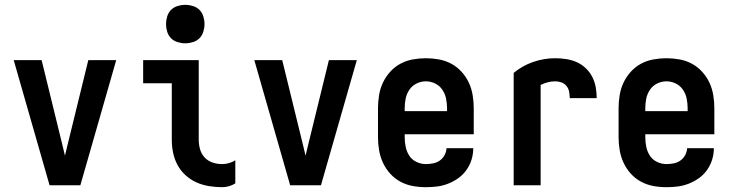

<svg xmlns="http://www.w3.org/2000/svg" viewBox="-20 -770 3040 798"><path d="M186 0 37 -520H153L238 -173Q241 -161 244 -148Q247 -135 250 -123Q253 -135 256 -148Q259 -161 262 -173L347 -520H463L314 0Z M903 8Q876 8 848.5 3.5Q821 -1 796.5 -12Q772 -23 751.5 -41.5Q731 -60 718 -84Q705 -108 699.5 -135Q694 -162 694 -189V-424H575V-520H806V-189Q806 -169 811.5 -149.5Q817 -130 830.5 -115.5Q844 -101 863.5 -94.5Q883 -88 903 -88Q917 -88 931.5 -92Q946 -96 958 -104V-8Q946 0 931.5 4Q917 8 903 8ZM750 -590Q734 -590 718 -595Q702 -600 691 -611Q680 -622 675 -638Q670 -654 670 -670Q670 -686 675 -702Q680 -718 691 -729Q702 -740 718 -745Q734 -750 750 -750Q766 -750 782 -745Q798 -740 809 -729Q820 -718 825 -702Q830 -686 830 -670Q830 -654 825 -638Q820 -622 809 -611Q798 -600 782 -595Q766 -590 750 -590Z M1186 0 1037 -520H1153L1238 -173Q1241 -161 1244 -148Q1247 -135 1250 -123Q1253 -135 1256 -148Q1259 -161 1262 -173L1347 -520H1463L1314 0Z M1750 8Q1722 8 1695 3Q1668 -2 1644 -15Q1620 -28 1601.5 -48.5Q1583 -69 1571.5 -94Q1560 -119 1555.5 -146Q1551 -173 1551 -200V-320Q1551 -347 1555.5 -374.5Q1560 -402 1571.5 -426.5Q1583 -451 1601.5 -471.5Q1620 -492 1644 -505Q1668 -518 1695.5 -523Q1723 -528 1750 -528Q1777 -528 1804.5 -523Q1832 -518 1856 -505Q1880 -492 1898.5 -471.5Q1917 -451 1928.5 -426.5Q1940 -402 1944.5 -374.5Q1949 -347 1949 -320V-212H1662V-200Q1662 -180 1666 -160Q1670 -140 1681 -123Q1692 -106 1711 -97Q1730 -88 1750 -88Q1765 -88 1780 -91Q1795 -94 1807.5 -102.5Q1820 -111 1827.5 -125Q1835 -139 1836 -154H1947Q1947 -130 1940 -107Q1933 -84 1919 -64Q1905 -44 1885.5 -30Q1866 -16 1843.5 -7Q1821 2 1797.5 5Q1774 8 1750 8ZM1662 -308H1838V-320Q1838 -340 1834 -360Q1830 -380 1818.5 -397Q1807 -414 1788.5 -423Q1770 -432 1750 -432Q1730 -432 1711.5 -423Q1693 -414 1681.5 -397Q1670 -380 1666 -360Q1662 -340 1662 -320Z M2115 0V-467Q2151 -497 2196 -512.5Q2241 -528 2287 -528Q2310 -528 2333 -524.5Q2356 -521 2376.5 -512Q2397 -503 2414 -487Q2431 -471 2441.5 -450.5Q2452 -430 2456 -407.5Q2460 -385 2460 -362H2348Q2348 -375 2345.5 -388.5Q2343 -402 2334.5 -412.5Q2326 -423 2313.5 -427.5Q2301 -432 2288 -432Q2272 -432 2256.5 -428Q2241 -424 2227 -417V0Z M2750 8Q2722 8 2695 3Q2668 -2 2644 -15Q2620 -28 2601.5 -48.5Q2583 -69 2571.5 -94Q2560 -119 2555.5 -146Q2551 -173 2551 -200V-320Q2551 -347 2555.5 -374.5Q2560 -402 2571.5 -426.5Q2583 -451 2601.5 -471.5Q2620 -492 2644 -505Q2668 -518 2695.5 -523Q2723 -528 2750 -528Q2777 -528 2804.5 -523Q2832 -518 2856 -505Q2880 -492 2898.5 -471.5Q2917 -451 2928.5 -426.5Q2940 -402 2944.5 -374.5Q2949 -347 2949 -320V-212H2662V-200Q2662 -180 2666 -160Q2670 -140 2681 -123Q2692 -106 2711 -97Q2730 -88 2750 -88Q2765 -88 2780 -91Q2795 -94 2807.5 -102.5Q2820 -111 2827.5 -125Q2835 -139 2836 -154H2947Q2947 -130 2940 -107Q2933 -84 2919 -64Q2905 -44 2885.5 -30Q2866 -16 2843.5 -7Q2821 2 2797.5 5Q2774 8 2750 8ZM2662 -308H2838V-320Q2838 -340 2834 -360Q2830 -380 2818.5 -397Q2807 -414 2788.5 -423Q2770 -432 2750 -432Q2730 -432 2711.5 -423Q2693 -414 2681.5 -397Q2670 -380 2666 -360Q2662 -340 2662 -320Z"/></svg>

Font: Moesevka
Style: Bold
Weight: 700
Monospace: yes
Designer: Belleve Invis
Foundry: Belleve Invis
Version: Version 32.5.0; ttfautohint (v1.8.4)